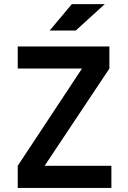

<svg xmlns="http://www.w3.org/2000/svg" viewBox="-20 -921 626 941"><path d="M66.9 0V-108.4L381.8 -585H66.9V-693.4H516.1V-585L198.7 -108.4H525.9V0ZM223.6 -771.5 332 -900.9H493.7L351.6 -771.5Z"/></svg>

Font: Cascadia Mono PL SemiBold
Style: Regular
Weight: 600
Monospace: yes
Designer: Aaron Bell
Foundry: Saja Typeworks
Version: Version 2404.023; ttfautohint (v1.8.4)